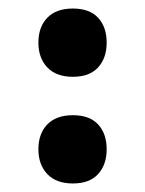

<svg xmlns="http://www.w3.org/2000/svg" viewBox="-20 -475 340 450"><path d="M150.8 -295Q111.7 -295 90.8 -317.1Q70 -339.2 70 -375Q70 -411.7 90.8 -433.3Q111.7 -455 150.8 -455Q190 -455 210 -433.3Q230 -411.7 230 -375Q230 -339.2 210 -317.1Q190 -295 150.8 -295ZM150.8 -45Q111.7 -45 90.8 -67.1Q70 -89.2 70 -125Q70 -161.7 90.8 -183.3Q111.7 -205 150.8 -205Q190 -205 210 -183.3Q230 -161.7 230 -125Q230 -89.2 210 -67.1Q190 -45 150.8 -45Z"/></svg>

Font: Familjen Grotesk Variable
Style: Regular
Weight: 400
Designer: Anders Wikstroem, Jonas Baeckman, Matilda Gysing, Kristian Moeller
Foundry: Familjen STHLM AB
Version: Version 2.000